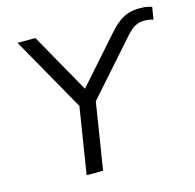

<svg xmlns="http://www.w3.org/2000/svg" viewBox="-104 -821 944 929"><g transform="rotate(-15 367.5 -357.0)"><path d="M217.7 0 275.7 -365.1 284.4 -308.3 60.3 -705H149.9L326.6 -391H304.9L520.9 -635.1Q547.2 -664.3 570.2 -681.4Q593.3 -698.5 618.5 -706.2Q643.7 -713.9 674.2 -713.9Q686.6 -713.9 697.2 -713Q707.7 -712 717.3 -709.8Q726.9 -707.5 734.9 -704.1L724.7 -642.6Q715.2 -646.6 704.2 -648.4Q693.2 -650.2 677.7 -650.2Q653.2 -650.2 632.8 -638.4Q612.4 -626.7 587.8 -599.1L330.3 -308.3L358.1 -365.1L300.1 0Z"/></g></svg>

Font: Nunito Sans 12pt ExtraLight
Style: Italic
Weight: 200
Italic angle: -9°
Designer: Vernon Adams
Foundry: Vernon Adams
Version: Version 3.101;gftools[0.9.27]